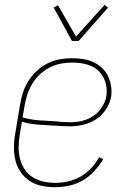

<svg xmlns="http://www.w3.org/2000/svg" viewBox="-20 -770 540 798"><path d="M209 8Q181 8 153.5 2.5Q126 -3 104 -17.5Q82 -32 66.5 -54Q51 -76 44.5 -102Q38 -128 38 -156.5Q38 -185 43 -213L63 -333Q67 -359 75 -384Q83 -409 97.5 -432.5Q112 -456 132.5 -475Q153 -494 177.5 -506.5Q202 -519 228 -523.5Q254 -528 280 -528Q303 -528 325.5 -524.5Q348 -521 367.5 -512Q387 -503 403 -488.5Q419 -474 428.5 -454.5Q438 -435 441.5 -413Q445 -391 442 -368Q437 -341 420.5 -315.5Q404 -290 379 -274Q354 -258 326 -251.5Q298 -245 271 -245Q246 -245 220.5 -247Q195 -249 169.5 -250Q144 -251 119 -254Q94 -257 71 -264L62 -210Q58 -185 57.5 -159.5Q57 -134 63 -110.5Q69 -87 82 -67Q95 -47 115 -34Q135 -21 159.5 -15.5Q184 -10 209 -10Q236 -10 263 -16Q290 -22 314.5 -36Q339 -50 359 -71Q379 -92 392 -117L409 -108Q393 -82 372 -59Q351 -36 324.5 -20.5Q298 -5 268 1.5Q238 8 209 8ZM274 -262Q298 -262 322.5 -268Q347 -274 368 -288Q389 -302 403.5 -324.5Q418 -347 422 -370Q425 -391 422 -410.5Q419 -430 410.5 -446.5Q402 -463 388.5 -476Q375 -489 357 -496.5Q339 -504 319.5 -507Q300 -510 280 -510Q256 -510 232.5 -505.5Q209 -501 186.5 -489.5Q164 -478 145.5 -460.5Q127 -443 114 -421.5Q101 -400 93.5 -377Q86 -354 82 -330L74 -282Q97 -275 122 -272Q147 -269 172.5 -268Q198 -267 223 -264.5Q248 -262 274 -262ZM279 -600 203 -739 221 -748 296 -618 415 -750 429 -738 307 -600Z"/></svg>

Font: Iosevka SS18 Thin
Style: Italic
Weight: 100
Italic angle: -9°
Monospace: yes
Designer: Belleve Invis
Foundry: Belleve Invis
Version: Version 25.1.1; ttfautohint (v1.8.4)